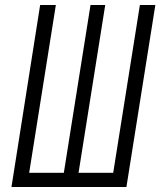

<svg xmlns="http://www.w3.org/2000/svg" viewBox="-20 -750 643 770"><path d="M26 0 141 -730H204L97 -57H236L343 -730H402L295 -57H434L541 -730H603L487 0Z"/></svg>

Font: JetBrains Mono NL ExtraLight
Style: Italic
Weight: 200
Italic angle: -9°
Monospace: yes
Designer: Philipp Nurullin, Konstantin Bulenkov
Foundry: JetBrains
Version: Version 2.305; ttfautohint (v1.8.4.7-5d5b)